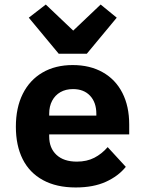

<svg xmlns="http://www.w3.org/2000/svg" viewBox="-20 -815 640 847"><path d="M50 -256Q50 -340 80.5 -401Q111 -462 167.5 -495Q224 -528 301 -528Q377 -528 433.5 -496Q490 -464 520 -405Q550 -346 550 -266V-222H197V-213Q197 -162 229 -132Q261 -102 319 -102Q363 -102 396 -119Q429 -136 455 -166L535 -79Q502 -38 447 -13Q392 12 314 12Q229 12 169.5 -20.5Q110 -53 80 -113Q50 -173 50 -256ZM197 -313V-305H405V-313Q405 -363 377.5 -392.5Q350 -422 302 -422Q270 -422 246.5 -408.5Q223 -395 210 -370.5Q197 -346 197 -313ZM239 -578 107 -737 182 -795 303 -680 424 -795 495 -737 363 -578Z"/></svg>

Font: iA Writer Quattro V
Style: Regular
Weight: 400
Designer: Mike Abbink, Paul van der Laan, Pieter van Rosmalen, Oliver Reichenstein
Foundry: Information Architects Inc.
Version: Version 2.000